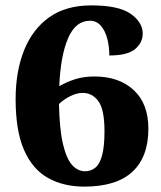

<svg xmlns="http://www.w3.org/2000/svg" viewBox="-20 -681 599 713"><path d="M293 12Q216 12 158.5 -20Q101 -52 69.5 -123.5Q38 -195 38 -313Q38 -416 69.5 -494.5Q101 -573 163 -617Q225 -661 319 -661Q421 -661 465.5 -629.5Q510 -598 510 -556Q510 -523 482 -499Q454 -475 386 -475Q386 -509 378 -538.5Q370 -568 354 -586Q338 -604 314 -604Q261 -604 233 -539.5Q205 -475 200 -361Q228 -377 259.5 -387Q291 -397 331 -397Q422 -397 476.5 -346.5Q531 -296 531 -203Q531 -98 471.5 -43Q412 12 293 12ZM287 -336Q265 -336 241 -324Q217 -312 199 -295Q201 -200 214 -145.5Q227 -91 248 -68Q269 -45 296 -45Q317 -45 333.5 -58Q350 -71 359 -103.5Q368 -136 368 -194Q368 -274 345.5 -305Q323 -336 287 -336Z"/></svg>

Font: Noto Serif Telugu ExtraBold
Style: Regular
Weight: 800
Designer: Jelle Bosma - Monotype Design Team
Foundry: Monotype Imaging Inc.
Version: Version 2.005; ttfautohint (v1.8.4.7-5d5b)